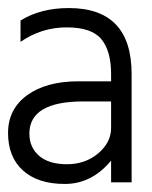

<svg xmlns="http://www.w3.org/2000/svg" viewBox="-20 -845 377 477"><path d="M256 -446Q208 -388 141 -388Q74 -388 37 -421.5Q0 -455 0 -514.5Q0 -574 47.5 -608.5Q95 -643 175 -643H256V-661Q256 -718 232 -747.5Q208 -777 145.5 -777Q83 -777 31 -741V-794Q81 -825 151 -825Q307 -825 307 -661V-392H256ZM256 -527V-593H187Q53 -593 53 -513Q53 -479 77 -458Q101 -437 146.5 -437Q192 -437 224 -464Q256 -491 256 -527Z"/></svg>

Font: Hind Mysuru Light
Style: Regular
Weight: 300
Designer: Manushi Parikh, Hitesh Malaviya
Foundry: Indian Type Foundry
Version: Version 0.703;PS 1.0;hotconv 1.0.86;makeotf.lib2.5.63406